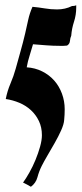

<svg xmlns="http://www.w3.org/2000/svg" viewBox="-20 -562 314 733"><path d="M255 -539Q259 -539 263 -539.5Q267 -540 271 -542V-533Q271 -505 262.5 -479Q254 -453 252 -426Q248 -417 247 -405.5Q246 -394 236 -388Q229 -387 222.5 -387Q216 -387 208 -387Q182 -387 157 -389Q132 -391 106 -393Q100 -371 93 -349.5Q86 -328 82 -305Q114 -303 141 -289.5Q168 -276 187 -254.5Q206 -233 216.5 -204.5Q227 -176 227 -145Q227 -134 226.5 -124.5Q226 -115 225 -104Q224 -88 213.5 -64.5Q203 -41 189 -16.5Q175 8 161 32Q147 56 139 72Q129 92 123 114.5Q117 137 98 151Q90 146 83 142.5Q76 139 68 135Q79 120 92 97Q105 74 115.5 48.5Q126 23 133 -2Q140 -27 140 -46Q140 -76 128.5 -100Q117 -124 98 -141.5Q79 -159 54 -169.5Q29 -180 2 -184Q8 -215 20 -243Q32 -271 40 -300Q49 -333 58.5 -366.5Q68 -400 76 -434Q82 -460 87.5 -485.5Q93 -511 104 -536Q127 -534 150.5 -530Q174 -526 198 -526Q229 -526 255 -539Z"/></svg>

Font: Hand Textur
Style: Regular
Weight: 400
Designer: F. H. Ehmcke um 1935
Foundry: Peter Wiegel
Version: Version 1.000